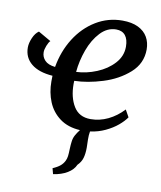

<svg xmlns="http://www.w3.org/2000/svg" viewBox="-88 -630 793 947"><g transform="rotate(10 308.0 -156.0)"><path d="M540.5 -130 560.5 -94Q546.5 -73.5 521.2 -52.2Q496 -31 461 -14.5Q426 2 385.5 7.5Q382 26.5 382.5 48Q383.5 76 383.5 89Q383.5 119 377.2 140.8Q371 162.5 353 180Q342 205.5 313 223Q284 240.5 242.5 246.5L235 218Q258 208 271.2 197.2Q284.5 186.5 292.5 170.5Q298 159.5 299.8 146Q301.5 132.5 302 112Q303 86 305 72.5Q307 55 315 40.2Q323 25.5 335.5 9.5Q274.5 6 234 -24Q193.5 -54 174.2 -100.8Q155 -147.5 155 -202.5Q155 -221.5 155.5 -231Q86 -236 48.8 -266.5Q11.5 -297 11.5 -347.5Q11.5 -369.5 23 -396Q34.5 -422.5 52 -434L115.5 -397.5Q107.5 -390 100 -371Q92.5 -352 92.5 -338Q92.5 -314.5 108.8 -297.2Q125 -280 160.5 -276Q174.5 -356.5 215 -420.8Q255.5 -485 316.2 -522Q377 -559 449 -559Q496 -559 527.8 -543.5Q559.5 -528 575 -501Q590.5 -474 590.5 -439Q590.5 -369 536.8 -321.2Q483 -273.5 407.2 -250Q331.5 -226.5 265.5 -225L265 -209.5Q265 -142.5 292.2 -97.8Q319.5 -53 377 -53Q422.5 -53 464.5 -73.2Q506.5 -93.5 540.5 -130ZM267 -270Q318 -272 369.2 -293Q420.5 -314 454 -350.8Q487.5 -387.5 487.5 -434.5Q487.5 -471.5 471.8 -491Q456 -510.5 426 -510.5Q381.5 -510.5 347 -473.8Q312.5 -437 292.2 -381.5Q272 -326 267 -270Z"/></g></svg>

Font: Merriweather Text
Style: Italic
Weight: 400
Italic angle: -7.8°
Designer: Eben Sorkin
Foundry: Eben Sorkin
Version: Version 2.100